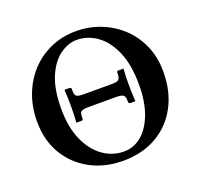

<svg xmlns="http://www.w3.org/2000/svg" viewBox="-118 -788 966 929"><g transform="rotate(-20 365.0 -324.0)"><path d="M694 -329Q694 -229 653.5 -152.5Q613 -76 539 -33Q465 10 364 10Q273 10 199 -29Q125 -68 81 -140Q37 -212 37 -311Q37 -385 61 -448Q85 -511 128.5 -558Q172 -605 232 -631.5Q292 -658 363 -658Q429 -658 489 -634.5Q549 -611 595 -568Q641 -525 667.5 -464.5Q694 -404 694 -329ZM351 -617Q309 -617 266.5 -587.5Q224 -558 196 -494Q168 -430 168 -328Q168 -234 197.5 -167.5Q227 -101 276 -66Q325 -31 384 -31Q435 -31 475 -64.5Q515 -98 538.5 -160.5Q562 -223 562 -310Q562 -412 533 -480Q504 -548 456 -582.5Q408 -617 351 -617ZM438 -358Q462 -358 472.5 -364Q483 -370 483 -395V-401Q484 -409 490 -409H518Q518 -409 517 -396Q516 -383 515.5 -365Q515 -347 515 -332Q515 -314 515.5 -293Q516 -272 517 -256.5Q518 -241 518 -241H491Q490 -241 487 -242.5Q484 -244 483 -249V-256Q483 -281 471.5 -286.5Q460 -292 438 -292H294Q269 -292 259 -286.5Q249 -281 249 -256V-249Q248 -241 241 -241H214Q214 -241 215 -256.5Q216 -272 216.5 -293Q217 -314 217 -332Q217 -347 216.5 -365.5Q216 -384 215 -397Q214 -410 214 -410H241Q249 -409 249 -402V-395Q249 -369 259 -363.5Q269 -358 294 -358Z"/></g></svg>

Font: Libertinus Serif SemiBold
Style: Regular
Weight: 600
Designer: Philipp H. Poll, Khaled Hosny
Foundry: Caleb Maclennan
Version: Version 7.051;RELEASE